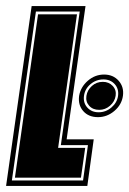

<svg xmlns="http://www.w3.org/2000/svg" viewBox="-46 -611 425 631"><path d="M-26 0 58 -591H235L173 -153H262L241 0ZM-7 -18H227L243 -134H154L216 -573H72ZM3 -27 79 -564H207L145 -125H234L220 -27ZM276 -226Q245 -226 227.5 -246Q210 -266 214 -296Q219 -325 242.5 -345.5Q266 -366 296 -366Q326 -366 344 -345.5Q362 -325 358 -296Q354 -267 330 -246.5Q306 -226 276 -226ZM278 -242Q302 -242 320.5 -258Q339 -274 342 -296Q345 -319 331 -334.5Q317 -350 294 -350Q270 -350 251.5 -334.5Q233 -319 230 -296Q227 -273 241 -257.5Q255 -242 278 -242ZM280 -250Q259 -250 247 -263.5Q235 -277 238 -296Q241 -315 256 -328.5Q271 -342 292 -342Q312 -342 324.5 -328.5Q337 -315 334 -296Q331 -277 315.5 -263.5Q300 -250 280 -250Z"/></svg>

Font: Alumni Sans Collegiate One SC
Style: Italic
Weight: 400
Italic angle: -8°
Designer: Robert E. Leuschke
Foundry: Robert E. Leuschke
Version: Version 1.100